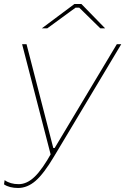

<svg xmlns="http://www.w3.org/2000/svg" viewBox="-29 -740 623 955"><path d="M-9 177 -6 156Q22 176 64 176Q105 176 143.5 139Q182 102 229 17L227 44L81 -520H103L236 -4H243L552 -520H574L240 38Q189 124 148 159.5Q107 195 61 195Q40 195 22 190.5Q4 186 -9 177ZM470 -599 365 -702H347L206 -599H179L341 -720H376L494 -599Z"/></svg>

Font: Fixel Italic Variable 20240409 Display Thin
Style: Italic
Weight: 100
Italic angle: -10°
Designer: AlfaBravo + MacPaw
Foundry: Kyrylo Tkachov, Marchela Mozhyna, Serhii Makarenko, Maria Weinstein, Zakhar Kryvoshyya
Version: Version 1.211;Glyphs 3.2 (3225)